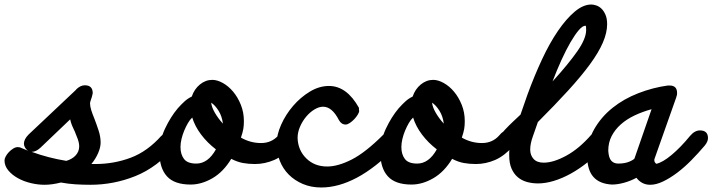

<svg xmlns="http://www.w3.org/2000/svg" viewBox="-156 -773 3158 851"><path d="M-32 -105H-31ZM174 -193Q168 -205 163 -217.5Q158 -230 155 -244L23 -118Q3 -100 -15 -100H-16Q58 -73 138 -60Q165 -68 180 -85Q195 -102 195 -124Q195 -139 188.5 -157Q182 -175 174 -194ZM-32 -105Q-40 -110 -45 -119Q-50 -128 -50 -136Q-50 -156 -29 -177L182 -376H181Q200 -395 220 -395Q255 -395 255 -360Q254 -355 253 -351Q252 -347 251 -343Q250 -339 249 -337Q247 -331 245 -325Q243 -319 243 -316Q243 -302 248.5 -284.5Q254 -267 262 -248Q272 -222 281 -194.5Q290 -167 290 -141Q290 -120 279 -94.5Q268 -69 249 -46H266Q349 -46 423.5 -74Q498 -102 560 -172V-171Q571 -184 579.5 -190Q588 -196 602 -196Q619 -196 629 -185Q639 -174 639 -161Q639 -152 634.5 -144Q630 -136 622 -125Q540 -31 444 7.5Q348 46 245 46Q211 46 179 44Q147 42 114 36Q94 41 76 43.5Q58 46 41 46Q12 46 -19.5 38.5Q-51 31 -77 16.5Q-103 2 -119.5 -18Q-136 -38 -136 -62Q-136 -70 -130.5 -80Q-125 -90 -116.5 -99Q-108 -108 -97.5 -114.5Q-87 -121 -77 -121Q-76 -121 -73.5 -120.5Q-71 -120 -68 -120Z M717 -265Q708 -264 696 -252Q694 -261 692 -269.5Q690 -278 689 -287ZM801 -111Q763 -140 735.5 -176.5Q708 -213 696 -252Q686 -243 677 -227.5Q668 -212 660.5 -194Q653 -176 648.5 -157Q644 -138 644 -121Q644 -89 659.5 -68.5Q675 -48 714 -48Q766 -48 801 -111ZM632 -293Q649 -312 663 -324.5Q677 -337 694 -345Q705 -378 730 -398.5Q755 -419 785 -419Q807 -419 832 -405Q857 -391 877.5 -366.5Q898 -342 911.5 -308.5Q925 -275 925 -236Q925 -217 922.5 -202Q920 -187 912 -163Q954 -139 1001 -139Q1048 -139 1078 -173L1077 -172Q1096 -196 1119 -196Q1136 -196 1146 -187.5Q1156 -179 1156 -161Q1156 -152 1151.5 -144Q1147 -136 1139 -125Q1101 -82 1059.5 -64Q1018 -46 974 -46Q946 -46 921 -50.5Q896 -55 869 -69Q834 -11 785.5 17Q737 45 689 45Q617 45 584 8.5Q551 -28 551 -95Q551 -151 575.5 -203Q600 -255 632 -293ZM829 -178Q831 -186 832 -193.5Q833 -201 833 -209Q833 -213 833 -217Q833 -221 832 -225Q848 -207 868 -192ZM780 -318Q769 -325 763 -325H759Q741 -325 734.5 -339.5Q728 -354 740 -367Q737 -364 737 -362L784 -344Q780 -336 780 -326ZM780 -318Q782 -298 796.5 -273Q811 -248 832 -225Q828 -258 812.5 -282.5Q797 -307 780 -318Z M1435 -285Q1435 -284 1435.5 -283.5Q1436 -283 1436 -282Q1436 -275 1429.5 -264.5Q1423 -254 1414 -244.5Q1405 -235 1394.5 -228Q1384 -221 1376 -221Q1357 -221 1346 -241Q1316 -300 1276 -300Q1258 -300 1238 -288Q1218 -276 1201.5 -256.5Q1185 -237 1174 -212Q1163 -187 1163 -161Q1165 -107 1201.5 -71Q1238 -35 1294 -35Q1342 -35 1403 -66Q1464 -97 1543 -176Q1562 -195 1583 -195Q1618 -195 1618 -161Q1618 -150 1613 -141Q1608 -132 1599 -121Q1508 -29 1426 14.5Q1344 58 1268 58Q1223 58 1186.5 42.5Q1150 27 1124 1Q1098 -25 1084 -60.5Q1070 -96 1070 -135Q1070 -175 1090 -220Q1110 -265 1143 -303.5Q1176 -342 1217.5 -367Q1259 -392 1302 -392Q1381 -392 1435 -295Z M1696 -265Q1687 -264 1675 -252Q1673 -261 1671 -269.5Q1669 -278 1668 -287ZM1780 -111Q1742 -140 1714.5 -176.5Q1687 -213 1675 -252Q1665 -243 1656 -227.5Q1647 -212 1639.5 -194Q1632 -176 1627.5 -157Q1623 -138 1623 -121Q1623 -89 1638.5 -68.5Q1654 -48 1693 -48Q1745 -48 1780 -111ZM1611 -293Q1628 -312 1642 -324.5Q1656 -337 1673 -345Q1684 -378 1709 -398.5Q1734 -419 1764 -419Q1786 -419 1811 -405Q1836 -391 1856.5 -366.5Q1877 -342 1890.5 -308.5Q1904 -275 1904 -236Q1904 -217 1901.5 -202Q1899 -187 1891 -163Q1933 -139 1980 -139Q2027 -139 2057 -173L2056 -172Q2075 -196 2098 -196Q2115 -196 2125 -187.5Q2135 -179 2135 -161Q2135 -152 2130.5 -144Q2126 -136 2118 -125Q2080 -82 2038.5 -64Q1997 -46 1953 -46Q1925 -46 1900 -50.5Q1875 -55 1848 -69Q1813 -11 1764.5 17Q1716 45 1668 45Q1596 45 1563 8.5Q1530 -28 1530 -95Q1530 -151 1554.5 -203Q1579 -255 1611 -293ZM1808 -178Q1810 -186 1811 -193.5Q1812 -201 1812 -209Q1812 -213 1812 -217Q1812 -221 1811 -225Q1827 -207 1847 -192ZM1759 -318Q1748 -325 1742 -325H1738Q1720 -325 1713.5 -339.5Q1707 -354 1719 -367Q1716 -364 1716 -362L1763 -344Q1759 -336 1759 -326ZM1759 -318Q1761 -298 1775.5 -273Q1790 -248 1811 -225Q1807 -258 1791.5 -282.5Q1776 -307 1759 -318Z M2465 -176Q2486 -201 2507 -201Q2524 -201 2534 -192.5Q2544 -184 2544 -166Q2544 -153 2528 -131Q2492 -89 2452.5 -57Q2413 -25 2374 -3.5Q2335 18 2298 29Q2261 40 2229 40Q2203 40 2179.5 33.5Q2156 27 2138.5 12Q2121 -3 2111 -26.5Q2101 -50 2101 -83Q2101 -90 2101 -97.5Q2101 -105 2103 -113Q2090 -105 2080 -105Q2045 -105 2045 -141Q2045 -151 2056 -166.5Q2067 -182 2083 -199Q2099 -216 2117.5 -233.5Q2136 -251 2151 -265Q2159 -287 2166.5 -309.5Q2174 -332 2182 -354Q2212 -436 2246 -509Q2280 -582 2317 -636Q2354 -690 2391.5 -721.5Q2429 -753 2465 -753Q2474 -753 2486.5 -749Q2499 -745 2509.5 -735Q2520 -725 2527.5 -708Q2535 -691 2535 -666Q2535 -628 2516 -584Q2497 -540 2458.5 -487.5Q2420 -435 2362.5 -372Q2305 -309 2228 -232L2207 -172Q2194 -137 2194 -110Q2194 -85 2209 -68.5Q2224 -52 2254 -52Q2297 -52 2354 -83Q2411 -114 2465 -176ZM2253 -300 2211 -325Q2234 -348 2254 -370Q2274 -392 2293 -412Q2288 -397 2282 -381.5Q2276 -366 2271 -351ZM2439 -659Q2426 -659 2409 -639Q2392 -619 2372.5 -585.5Q2353 -552 2332.5 -507Q2312 -462 2293 -412Q2364 -490 2403 -546Q2442 -602 2442 -640Q2442 -648 2441.5 -653.5Q2441 -659 2439 -659Z M2902 -170Q2923 -195 2946 -195Q2982 -195 2982 -161Q2982 -145 2967 -127Q2939 -94 2908 -62.5Q2877 -31 2845 -7Q2813 17 2782.5 31.5Q2752 46 2726 46Q2706 46 2690.5 37.5Q2675 29 2665 15Q2639 29 2610 37Q2581 45 2556 45Q2447 39 2447 -78Q2447 -147 2478 -201Q2509 -255 2559 -295Q2609 -335 2673.5 -360Q2738 -385 2804 -394H2812Q2845 -394 2845 -361Q2845 -356 2844.5 -352.5Q2844 -349 2841 -343L2843 -346Q2819 -277 2794 -207.5Q2769 -138 2745 -69Q2744 -67 2744 -64Q2744 -57 2747 -53Q2750 -49 2753 -47Q2781 -53 2821 -86.5Q2861 -120 2902 -170ZM2657 -73 2732 -289Q2692 -278 2657 -261.5Q2622 -245 2596 -222Q2570 -199 2555 -170Q2540 -141 2540 -105Q2542 -73 2553.5 -60.5Q2565 -48 2584 -48Q2614 -48 2634.5 -57Q2655 -66 2657 -72Z"/></svg>

Font: Discipuli Britannica Bold
Style: Regular
Weight: 700
Designer: Peter Wiegel
Foundry: Peter Wiegel
Version: Version 0.001 2009